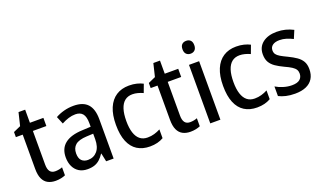

<svg xmlns="http://www.w3.org/2000/svg" viewBox="-75 -1198 2790 1661"><g transform="rotate(-20 1320.5 -367.0)"><path d="M236.8 -69.3Q253.9 -69.3 271.2 -72.5Q288.6 -75.7 302.7 -81.5V-7.8Q285.6 0 262.2 4.9Q238.8 9.8 212.9 9.8Q171.9 9.8 141.8 -6.1Q111.8 -22 95.7 -56.6Q79.6 -91.3 79.6 -148.4V-463.4H16.6V-510.3L83.5 -540L112.3 -659.2H173.3V-538.6H297.4V-463.4H173.3V-153.3Q173.3 -110.8 189.2 -90.1Q205.1 -69.3 236.8 -69.3Z M576.7 -547.9Q664.1 -547.9 706.1 -502Q748 -456.1 748 -362.8V0H679.2L663.1 -76.7H660.2Q641.6 -48.3 620.6 -29.1Q599.6 -9.8 572.3 0Q544.9 9.8 506.8 9.8Q460.9 9.8 428.7 -10.3Q396.5 -30.3 379.2 -66.4Q361.8 -102.5 361.8 -150.9Q361.8 -232.4 416.5 -275.6Q471.2 -318.8 577.6 -322.8L655.3 -326.7V-358.4Q655.3 -419.4 633.1 -446.3Q610.8 -473.1 566.9 -473.1Q534.7 -473.1 502.9 -463.1Q471.2 -453.1 438.5 -435.5L409.7 -504.9Q444.8 -524.9 487.5 -536.4Q530.3 -547.9 576.7 -547.9ZM655.3 -262.7 594.2 -259.8Q521.5 -256.3 489.7 -229.2Q458 -202.1 458 -151.9Q458 -106.9 479.2 -85.7Q500.5 -64.5 536.6 -64.5Q589.8 -64.5 622.6 -102.8Q655.3 -141.1 655.3 -211.9Z M1081.5 9.8Q1013.7 9.8 965.3 -20.5Q917 -50.8 891.6 -112.1Q866.2 -173.3 866.2 -266.1Q866.2 -358.4 892.8 -421.1Q919.4 -483.9 969 -516.1Q1018.6 -548.3 1087.4 -548.3Q1126 -548.3 1158.2 -540.3Q1190.4 -532.2 1214.8 -519.5L1186.5 -443.4Q1163.6 -454.1 1138.4 -460.7Q1113.3 -467.3 1089.8 -467.3Q1047.4 -467.3 1019 -444.6Q990.7 -421.9 976.3 -377.4Q961.9 -333 961.9 -266.6Q961.9 -202.6 976.1 -158.9Q990.2 -115.2 1018.1 -92.8Q1045.9 -70.3 1087.9 -70.3Q1121.1 -70.3 1150.4 -78.9Q1179.7 -87.4 1206.1 -101.6V-21Q1180.7 -5.9 1149.4 2Q1118.2 9.8 1081.5 9.8Z M1478 -69.3Q1495.1 -69.3 1512.5 -72.5Q1529.8 -75.7 1543.9 -81.5V-7.8Q1526.9 0 1503.4 4.9Q1480 9.8 1454.1 9.8Q1413.1 9.8 1383.1 -6.1Q1353 -22 1336.9 -56.6Q1320.8 -91.3 1320.8 -148.4V-463.4H1257.8V-510.3L1324.7 -540L1353.5 -659.2H1414.6V-538.6H1538.6V-463.4H1414.6V-153.3Q1414.6 -110.8 1430.4 -90.1Q1446.3 -69.3 1478 -69.3Z M1731 -538.6V0H1637.7V-538.6ZM1685.5 -742.7Q1710 -742.7 1724.6 -728Q1739.3 -713.4 1739.3 -683.6Q1739.3 -654.3 1724.4 -639.4Q1709.5 -624.5 1685.5 -624.5Q1661.1 -624.5 1646 -639.4Q1630.9 -654.3 1630.9 -683.6Q1630.9 -713.9 1645.8 -728.3Q1660.6 -742.7 1685.5 -742.7Z M2067.9 9.8Q2000 9.8 1951.7 -20.5Q1903.3 -50.8 1877.9 -112.1Q1852.5 -173.3 1852.5 -266.1Q1852.5 -358.4 1879.2 -421.1Q1905.8 -483.9 1955.3 -516.1Q2004.9 -548.3 2073.7 -548.3Q2112.3 -548.3 2144.5 -540.3Q2176.8 -532.2 2201.2 -519.5L2172.9 -443.4Q2149.9 -454.1 2124.8 -460.7Q2099.6 -467.3 2076.2 -467.3Q2033.7 -467.3 2005.4 -444.6Q1977.1 -421.9 1962.6 -377.4Q1948.2 -333 1948.2 -266.6Q1948.2 -202.6 1962.4 -158.9Q1976.6 -115.2 2004.4 -92.8Q2032.2 -70.3 2074.2 -70.3Q2107.4 -70.3 2136.7 -78.9Q2166 -87.4 2192.4 -101.6V-21Q2167 -5.9 2135.7 2Q2104.5 9.8 2067.9 9.8Z M2604 -148.4Q2604 -97.2 2582 -61.8Q2560.1 -26.4 2518.3 -8.3Q2476.6 9.8 2417 9.8Q2370.1 9.8 2333.7 1.2Q2297.4 -7.3 2268.6 -22V-110.4Q2297.4 -92.8 2337.2 -80.3Q2377 -67.9 2416 -67.9Q2465.3 -67.9 2488.8 -87.6Q2512.2 -107.4 2512.2 -142.1Q2512.2 -162.1 2502.7 -177.7Q2493.2 -193.4 2470 -208.5Q2446.8 -223.6 2405.3 -242.2Q2362.8 -262.2 2332 -283.4Q2301.3 -304.7 2284.9 -333.3Q2268.6 -361.8 2268.6 -404.8Q2268.6 -472.2 2317.4 -510.3Q2366.2 -548.3 2446.8 -548.3Q2489.3 -548.3 2526.4 -538.8Q2563.5 -529.3 2597.7 -511.7L2566.9 -438.5Q2538.6 -453.1 2508.1 -462.6Q2477.5 -472.2 2445.8 -472.2Q2404.3 -472.2 2381.6 -455.3Q2358.9 -438.5 2358.9 -408.7Q2358.9 -387.7 2369.1 -373Q2379.4 -358.4 2403.3 -344.2Q2427.2 -330.1 2467.8 -311Q2509.3 -291 2539.8 -270Q2570.3 -249 2587.2 -220.5Q2604 -191.9 2604 -148.4Z"/></g></svg>

Font: Open Sans SemiCondensed Medium
Style: Regular
Weight: 500
Width: 4
Designer: Monotype Design Team
Foundry: Monotype Imaging Inc.
Version: Version 3.000